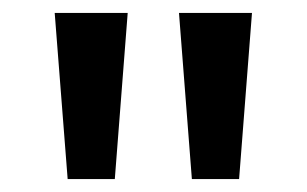

<svg xmlns="http://www.w3.org/2000/svg" viewBox="-20 -734 476 298"><path d="M178.2 -713.9 158.2 -456.1H85L64.9 -713.9ZM371.1 -713.9 351.1 -456.1H277.8L257.8 -713.9Z"/></svg>

Font: f42724691920640   
Style: Regular
Weight: 600
Foundry: Ascender Corporation
Version: Version 1.10